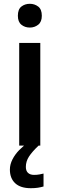

<svg xmlns="http://www.w3.org/2000/svg" viewBox="-20 -766 313 1010"><path d="M192 -540V0H81V-540ZM137 -746Q162 -746 181 -731.5Q200 -717 200 -683Q200 -651 181 -636Q162 -621 137 -621Q111 -621 92.5 -636Q74 -651 74 -683Q74 -717 92.5 -731.5Q111 -746 137 -746ZM116 112Q116 133 127.5 143.5Q139 154 159 154Q175 154 188 151.5Q201 149 209 147V215Q195 219 179.5 221.5Q164 224 142 224Q88 224 60 198Q32 172 32 126Q32 99 45.5 72.5Q59 46 81.5 23Q104 0 129 -17L183 0Q149 32 132.5 57.5Q116 83 116 112Z"/></svg>

Font: Noto Sans Oriya Medium
Style: Regular
Weight: 500
Version: Version 2.003